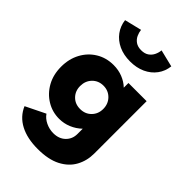

<svg xmlns="http://www.w3.org/2000/svg" viewBox="-316 -965 1363 1363"><g transform="rotate(45 365.0 -283.5)"><path d="M338.5 275Q445 275 513 239.8Q581 204.5 613.2 145.2Q645.5 86 645.5 14V-512H463V-465Q432.5 -494.5 390.2 -511.2Q348 -528 299 -528Q225 -528 167 -492.5Q109 -457 76 -395.5Q43 -334 43 -256Q43 -176 77.2 -114.8Q111.5 -53.5 168.8 -18.8Q226 16 294.5 16Q342 16 385.2 -2Q428.5 -20 463 -53V0Q463 50.5 428.5 84Q394 117.5 337.5 117.5Q297.5 117.5 261.2 100Q225 82.5 205.5 53.5L57.5 126Q89 199.5 160.8 237.2Q232.5 275 338.5 275ZM350.5 -138.5Q300 -138.5 267.8 -171.5Q235.5 -204.5 235.5 -254.5Q235.5 -306 268.5 -339.8Q301.5 -373.5 351.5 -373.5Q400.5 -373.5 433.8 -339.8Q467 -306 467 -255Q467 -205 434.2 -171.8Q401.5 -138.5 350.5 -138.5ZM362.5 -628Q427.5 -628 477.5 -651.2Q527.5 -674.5 558 -715.8Q588.5 -757 594.5 -810.5L465.5 -842Q463.5 -817.5 452.2 -794Q441 -770.5 419 -755.2Q397 -740 362.5 -740Q328 -740 306 -755.2Q284 -770.5 273 -794Q262 -817.5 259.5 -842L130.5 -810.5Q137 -757 167.5 -715.8Q198 -674.5 248 -651.2Q298 -628 362.5 -628Z"/></g></svg>

Font: Spartan ExtraBold
Style: Regular
Weight: 800
Designer: Matt Bailey, Mirko Velimirovic
Foundry: Matt Bailey
Version: Version 1.003; ttfautohint (v1.8.3)